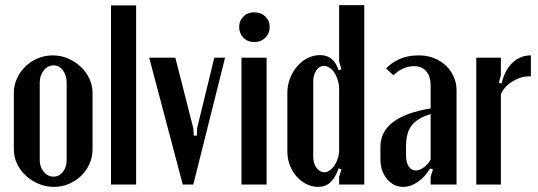

<svg xmlns="http://www.w3.org/2000/svg" viewBox="-20 -720 2099 749"><path d="M186 -504Q217 -504 245 -492Q273 -480 294.5 -460Q316 -440 328.5 -413.5Q341 -387 341 -357V-137Q341 -107 329 -80.5Q317 -54 296.5 -34Q276 -14 248.5 -2.5Q221 9 190 9Q159 9 130.5 -3Q102 -15 80.5 -35Q59 -55 46.5 -81.5Q34 -108 34 -137V-357Q34 -387 46 -413.5Q58 -440 79 -460.5Q100 -481 127.5 -492.5Q155 -504 186 -504ZM189 -465Q166 -465 150.5 -445Q135 -425 135 -398V-96Q135 -69 150.5 -50Q166 -31 189 -31Q211 -31 225.5 -49.5Q240 -68 240 -96V-398Q240 -426 225.5 -445.5Q211 -465 189 -465Z M413 -699H511V0H413Z M734 0H693L562 -495H664L734 -220L736 -191H748L749 -220L816 -495H858Z M913 -615Q913 -639 929.5 -655.5Q946 -672 972 -672Q998 -672 1015 -655.5Q1032 -639 1032 -615Q1032 -590 1015 -573Q998 -556 972 -556Q946 -556 929.5 -573Q913 -590 913 -615ZM1020 -495V0H922V-495Z M1312 -59 1301 -63Q1287 -25 1268 -8Q1249 9 1221 9Q1197 9 1175 -2Q1153 -13 1136.5 -32Q1120 -51 1110.5 -76Q1101 -101 1101 -129V-358Q1101 -388 1111.5 -414.5Q1122 -441 1139.5 -461.5Q1157 -482 1180 -493.5Q1203 -505 1229 -505Q1282 -505 1301 -446L1312 -450L1303 -479V-700H1401V0H1303V-30ZM1303 -373Q1303 -390 1298 -406.5Q1293 -423 1285 -435.5Q1277 -448 1266 -455.5Q1255 -463 1244 -463Q1226 -463 1214 -445.5Q1202 -428 1202 -402V-109Q1202 -83 1214.5 -65.5Q1227 -48 1245 -48Q1256 -48 1266.5 -55.5Q1277 -63 1285 -75Q1293 -87 1298 -102.5Q1303 -118 1303 -134Z M1464 -147Q1464 -265 1660 -297V-386Q1660 -422 1643 -442Q1626 -462 1595 -462Q1574 -462 1552.5 -452.5Q1531 -443 1515 -426L1486 -453Q1508 -476 1539.5 -490Q1571 -504 1615 -504Q1646 -504 1672.5 -493.5Q1699 -483 1718.5 -465Q1738 -447 1749.5 -422Q1761 -397 1761 -368V0H1660V-30L1669 -59L1658 -63Q1638 -30 1610 -10.5Q1582 9 1553 9Q1515 9 1489.5 -22Q1464 -53 1464 -99ZM1602 -55Q1616 -55 1632.5 -66.5Q1649 -78 1660 -98V-275Q1610 -260 1587 -232Q1564 -204 1564 -150V-113Q1564 -86 1574.5 -70.5Q1585 -55 1602 -55Z M1934 -495V-426L1926 -398L1937 -394Q1948 -445 1978.5 -474.5Q2009 -504 2051 -504V-422Q2016 -424 1982 -404Q1948 -384 1934 -353V0H1838V-495Z"/></svg>

Font: Moniqa Paragraph
Style: Bold
Weight: 700
Designer: Rajesh Rajput
Foundry: Rajesh Rajput
Version: Version 1.000